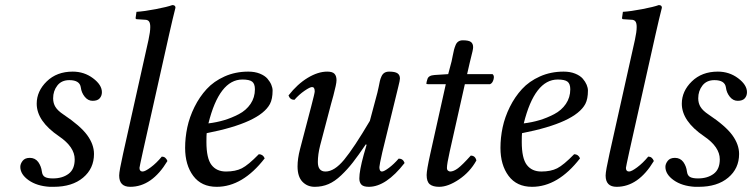

<svg xmlns="http://www.w3.org/2000/svg" viewBox="-20 -718 2930 748"><path d="M173.8 9.8Q123.5 6.8 91.3 -16.1Q59.1 -39.1 59.1 -67.9Q59.1 -79.6 68.1 -91.3Q77.1 -103 96.2 -103Q116.7 -103 128.9 -86.9Q140.6 -70.3 143.1 -49.8Q145 -34.2 155 -28.6Q165 -22.9 186 -22.9Q223.1 -22.9 247.1 -40.8Q271 -58.6 271 -97.2Q271 -145.5 210 -187Q123 -246.1 123 -314Q123 -362.8 162.1 -400.9Q201.2 -439 263.2 -439Q308.1 -439 342.5 -413.1Q377 -387.2 377 -358.9Q377 -344.7 368.4 -335Q359.9 -325.2 340.8 -325.2Q322.8 -325.2 310.1 -341.1Q297.4 -356.9 294.9 -377Q291 -405.8 250 -405.8Q219.7 -405.8 203.4 -384.8Q187 -363.8 187 -335Q187 -315.9 196 -301.3Q205.1 -286.6 227.1 -272Q293 -228 319.6 -191.7Q346.2 -155.3 346.2 -118.2Q346.2 -61.5 303.7 -25.9Q261.2 9.8 189 9.8Z M638.7 -583 536.6 -127Q523.4 -66.9 523.4 -64Q523.4 -49.8 535.6 -49.8Q545.4 -49.8 567.4 -66.2Q589.4 -82.5 610.4 -107.9Q625.5 -107.9 632.3 -90.8Q571.8 9.8 487.3 9.8Q444.3 9.8 444.3 -34.2Q444.3 -51.3 459.5 -119.1L558.6 -563Q565.4 -593.8 565.4 -612.8Q565.4 -628.4 560.3 -634.8Q555.2 -641.1 544.4 -641.1L513.7 -643.1Q508.3 -643.1 508.3 -647.9L511.7 -671.9Q542.5 -673.8 586.9 -682.4Q631.3 -690.9 651.4 -698.2Q663.6 -698.2 663.6 -688Q653.3 -647.9 638.7 -583Z M973.1 -370.1Q973.1 -391.6 962.4 -399.9Q951.7 -408.2 924.3 -408.2Q834.5 -408.2 792 -237.3Q824.2 -241.2 853 -249.8Q881.8 -258.3 910.4 -273.2Q939 -288.1 956.1 -313.2Q973.1 -338.4 973.1 -370.1ZM785.2 -199.2Q784.2 -191.4 784.2 -165Q784.2 -101.1 804 -75.4Q823.7 -49.8 860.4 -49.8Q897.5 -49.8 922.1 -62.3Q946.8 -74.7 988.3 -117.2Q1004.4 -117.2 1011.2 -101.1Q925.3 9.8 824.2 9.8Q764.6 9.8 732.9 -32.7Q701.2 -75.2 701.2 -142.1Q701.2 -181.6 709.7 -221.9Q718.3 -262.2 737.8 -301.5Q757.3 -340.8 785.2 -371.1Q813 -401.4 855 -420.2Q897 -439 947.3 -439Q972.7 -439 992.2 -431.2Q1011.7 -423.3 1022 -411.4Q1032.2 -399.4 1037.1 -387.5Q1042 -375.5 1042 -365.2Q1042 -332.5 1031.7 -313Q992.7 -239.7 785.2 -199.2Z M1524.9 -352.1 1469.2 -124Q1458 -74.2 1458 -66.9Q1458 -49.8 1468.3 -49.8Q1476.1 -49.8 1495.4 -64.2Q1514.6 -78.6 1533.2 -100.1Q1550.3 -100.1 1556.2 -83Q1483.9 9.8 1417 9.8Q1396 9.8 1387.9 1.2Q1379.9 -7.3 1379.9 -22.9Q1379.9 -52.7 1397 -115.2L1408.2 -153.8L1405.3 -155.8Q1375.5 -111.8 1354.7 -85.2Q1334 -58.6 1309.1 -34.9Q1284.2 -11.2 1259.5 -0.7Q1234.9 9.8 1206.1 9.8Q1177.2 9.8 1158.2 -10Q1139.2 -29.8 1139.2 -69.8Q1139.2 -100.1 1148.9 -137.2L1192.9 -305.2Q1206.1 -355.5 1206.1 -361.8Q1206.1 -378.9 1195.8 -378.9Q1187.5 -378.9 1166.3 -364.3Q1145 -349.6 1127 -329.1Q1109.9 -329.1 1104 -346.2Q1138.2 -390.1 1178.5 -414.6Q1218.8 -439 1254.9 -439Q1275.4 -439 1283.2 -430.4Q1291 -421.9 1291 -405.8Q1291 -397.5 1287.8 -382.8Q1284.7 -368.2 1278.8 -345.7L1270 -314L1227.1 -150.9Q1218.3 -116.2 1218.3 -86.9Q1218.3 -49.8 1248 -49.8Q1282.7 -49.8 1320.8 -95.9Q1358.9 -142.1 1420.9 -247.1L1450.2 -356.9Q1452.6 -365.2 1455.3 -379.6Q1458 -394 1460 -402.6Q1461.9 -411.1 1466.3 -420.7Q1470.7 -430.2 1478 -434.6Q1485.4 -439 1496.1 -439Q1519 -439 1528.6 -432.4Q1538.1 -425.8 1538.1 -412.1Q1538.1 -405.3 1532 -381.3Q1525.9 -357.4 1524.9 -352.1Z M1726.1 -429.2 1739.3 -479Q1741.2 -487.3 1743.9 -501.5Q1746.6 -515.6 1748.8 -524.2Q1751 -532.7 1754.9 -542.2Q1758.8 -551.8 1765.9 -556.4Q1772.9 -561 1783.2 -561Q1806.2 -561 1814.7 -554.4Q1823.2 -547.9 1823.2 -534.2Q1823.2 -528.8 1821 -518.8Q1818.8 -508.8 1814.9 -493.7Q1811 -479.5 1810.1 -474.1L1799.8 -429.2H1898.9Q1906.7 -423.3 1902.8 -408.7Q1898.9 -394 1889.2 -390.1H1791L1731.9 -127Q1721.2 -79.1 1721.2 -64Q1721.2 -56.2 1725.6 -53Q1730 -49.8 1733.9 -49.8Q1747.1 -49.8 1764.2 -62.5Q1781.2 -75.2 1814 -111.8Q1831.5 -111.8 1835.9 -92.8Q1811 -47.9 1768.3 -19Q1725.6 9.8 1690.9 9.8Q1666.5 9.8 1654.3 -0.2Q1642.1 -10.3 1642.1 -36.1Q1642.1 -54.7 1656.2 -118.2L1716.8 -390.1H1647Q1641.1 -390.1 1641.1 -392.1Q1641.1 -397.5 1645 -409.2Q1648.9 -424.3 1672.9 -425.8Z M2201.7 -370.1Q2201.7 -391.6 2190.9 -399.9Q2180.2 -408.2 2152.8 -408.2Q2063 -408.2 2020.5 -237.3Q2052.7 -241.2 2081.5 -249.8Q2110.4 -258.3 2138.9 -273.2Q2167.5 -288.1 2184.6 -313.2Q2201.7 -338.4 2201.7 -370.1ZM2013.7 -199.2Q2012.7 -191.4 2012.7 -165Q2012.7 -101.1 2032.5 -75.4Q2052.2 -49.8 2088.9 -49.8Q2126 -49.8 2150.6 -62.3Q2175.3 -74.7 2216.8 -117.2Q2232.9 -117.2 2239.7 -101.1Q2153.8 9.8 2052.7 9.8Q1993.2 9.8 1961.4 -32.7Q1929.7 -75.2 1929.7 -142.1Q1929.7 -181.6 1938.2 -221.9Q1946.8 -262.2 1966.3 -301.5Q1985.8 -340.8 2013.7 -371.1Q2041.5 -401.4 2083.5 -420.2Q2125.5 -439 2175.8 -439Q2201.2 -439 2220.7 -431.2Q2240.2 -423.3 2250.5 -411.4Q2260.7 -399.4 2265.6 -387.5Q2270.5 -375.5 2270.5 -365.2Q2270.5 -332.5 2260.3 -313Q2221.2 -239.7 2013.7 -199.2Z M2533.7 -583 2431.6 -127Q2418.5 -66.9 2418.5 -64Q2418.5 -49.8 2430.7 -49.8Q2440.4 -49.8 2462.4 -66.2Q2484.4 -82.5 2505.4 -107.9Q2520.5 -107.9 2527.3 -90.8Q2466.8 9.8 2382.3 9.8Q2339.4 9.8 2339.4 -34.2Q2339.4 -51.3 2354.5 -119.1L2453.6 -563Q2460.4 -593.8 2460.4 -612.8Q2460.4 -628.4 2455.3 -634.8Q2450.2 -641.1 2439.5 -641.1L2408.7 -643.1Q2403.3 -643.1 2403.3 -647.9L2406.7 -671.9Q2437.5 -673.8 2481.9 -682.4Q2526.4 -690.9 2546.4 -698.2Q2558.6 -698.2 2558.6 -688Q2548.3 -647.9 2533.7 -583Z M2687 9.8Q2636.7 6.8 2604.5 -16.1Q2572.3 -39.1 2572.3 -67.9Q2572.3 -79.6 2581.3 -91.3Q2590.3 -103 2609.4 -103Q2629.9 -103 2642.1 -86.9Q2653.8 -70.3 2656.2 -49.8Q2658.2 -34.2 2668.2 -28.6Q2678.2 -22.9 2699.2 -22.9Q2736.3 -22.9 2760.3 -40.8Q2784.2 -58.6 2784.2 -97.2Q2784.2 -145.5 2723.1 -187Q2636.2 -246.1 2636.2 -314Q2636.2 -362.8 2675.3 -400.9Q2714.4 -439 2776.4 -439Q2821.3 -439 2855.7 -413.1Q2890.1 -387.2 2890.1 -358.9Q2890.1 -344.7 2881.6 -335Q2873 -325.2 2854 -325.2Q2835.9 -325.2 2823.2 -341.1Q2810.5 -356.9 2808.1 -377Q2804.2 -405.8 2763.2 -405.8Q2732.9 -405.8 2716.6 -384.8Q2700.2 -363.8 2700.2 -335Q2700.2 -315.9 2709.2 -301.3Q2718.3 -286.6 2740.2 -272Q2806.2 -228 2832.8 -191.7Q2859.4 -155.3 2859.4 -118.2Q2859.4 -61.5 2816.9 -25.9Q2774.4 9.8 2702.1 9.8Z"/></svg>

Font: Linux Libertine G
Style: Italic
Weight: 400
Italic angle: -12°
Designer: Philipp H. Poll
Foundry: Philipp H. Poll
Version: Version 5.1.3